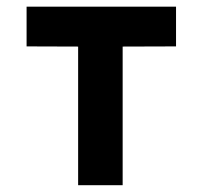

<svg xmlns="http://www.w3.org/2000/svg" viewBox="-20 -544 587 564"><path d="M58.1 -524.4V-407.7L209.5 -407.2V0H340.3V-407.2L497.1 -407.7V-524.4Z"/></svg>

Font: Tuffy
Style: Bold
Weight: 700
Designer: Thatcher Ulrich, Karoly Barta, Michael Everson
Version: Version 001.270